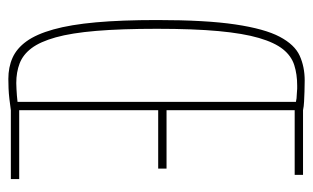

<svg xmlns="http://www.w3.org/2000/svg" viewBox="-165 -579 750 460"><g transform="rotate(90 210.0 -349.0)"><path d="M409 0H244Q230 2 217 3.5Q204 5 192 5.5Q180 6 169 6Q141 6 118.5 -4Q96 -14 79 -37.5Q62 -61 50.5 -102Q39 -143 33.5 -204Q28 -265 28 -350Q28 -467 38.5 -537.5Q49 -608 68 -644Q87 -680 113.5 -692Q140 -704 173 -704Q187 -704 199.5 -703.5Q212 -703 223.5 -702.5Q235 -702 244 -700H399V-680H244V-373H384V-353H244V-20H409ZM224 -16V-683Q220 -684 215.5 -684.5Q211 -685 207 -685Q203 -685 199.5 -685.5Q196 -686 192.5 -686Q189 -686 185 -686Q158 -686 136 -679Q114 -672 98 -652Q82 -632 71 -594.5Q60 -557 54.5 -497.5Q49 -438 49 -350Q49 -264 54 -204.5Q59 -145 69.5 -107.5Q80 -70 95.5 -49.5Q111 -29 132 -21Q153 -13 179 -13Q186 -13 193.5 -13.5Q201 -14 209 -14.5Q217 -15 224 -16Z"/></g></svg>

Font: Georama ExtraCondensed Thin
Style: Regular
Weight: 100
Width: 2
Designer: Jean-Baptiste Levee
Foundry: Production Type
Version: Version 1.001